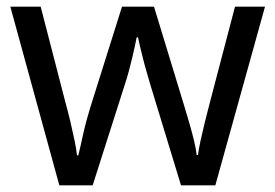

<svg xmlns="http://www.w3.org/2000/svg" viewBox="-20 -557 826 576"><path d="M431 -303Q425 -324 419 -344.5Q413 -365 408.5 -383.5Q404 -402 400 -418Q396 -434 394 -445H390Q388 -434 384.5 -418Q381 -402 376.5 -383Q372 -364 366.5 -343.5Q361 -323 354 -302L258 -1H158L11 -537H102L176 -251Q184 -222 191 -192.5Q198 -163 203.5 -136.5Q209 -110 211 -91H215Q218 -103 222 -121Q226 -139 230.5 -159Q235 -179 240.5 -199Q246 -219 251 -235L346 -537H442L534 -235Q541 -212 548.5 -186Q556 -160 562 -135.5Q568 -111 570 -92H574Q576 -109 581.5 -134.5Q587 -160 594.5 -190.5Q602 -221 610 -251L685 -537H775L626 -1H523Z"/></svg>

Font: uhindi05
Style: Book
Weight: 400
Designer: Jelle Bosma - Monotype Design Team
Foundry: Monotype Imaging Inc.
Version: Version 2.003